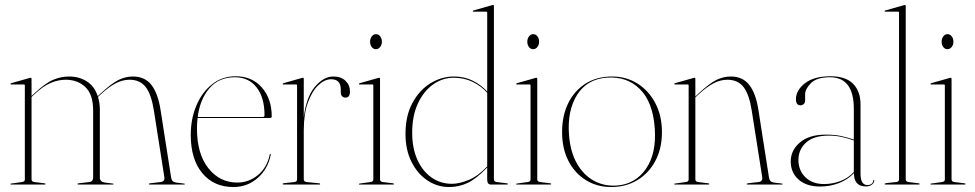

<svg xmlns="http://www.w3.org/2000/svg" viewBox="-20 -743 3924 773"><path d="M107 -426V-356.5L116 -365Q162 -408 193.5 -421.5Q225 -435 258 -435Q299 -435 329.8 -415.2Q360.5 -395.5 373.5 -356L383.5 -365Q428 -406.5 456.5 -420.8Q485 -435 515.5 -435Q563 -435 589.5 -401.2Q616 -367.5 626.5 -300L669 -28Q671.5 -10 689 -8L721 -4Q724 -4 724 -2Q724 0 721 0H583Q579 0 579 -2Q579 -4 584 -5L626 -10Q636 -11 639.5 -16.5Q643 -22 642 -28L599.5 -298Q589.5 -362.5 566.8 -392.2Q544 -422 501.5 -422Q474 -422 446.5 -408Q419 -394 385.5 -363L374.5 -353Q382 -329 382 -300V-28Q382 -11 402 -8L434 -4Q437 -4 437 -2Q437 0 434 0H296Q292 0 292 -2Q292 -5 297 -5L339 -10Q349 -11.5 352 -16.8Q355 -22 355 -28V-298Q355 -362.5 324 -392.2Q293 -422 244 -422Q214 -422 183.2 -408.8Q152.5 -395.5 118 -363L107 -352.5V-21Q107 -11.5 119 -10L159 -5Q163 -5 163 -2Q163 0 160 0H24Q22 0 22 -2Q22 -3.5 25 -4L68 -10Q80 -11.5 80 -20V-399Q80 -403 76 -403H24Q22 -403 22 -405Q22 -406.5 25 -408L99 -429Q102 -430 104 -430Q107 -430 107 -426Z M1074 -274Q1074 -268 1067 -268H775.5Q773 -248 773 -226Q773 -123.5 818.8 -65.8Q864.5 -8 935.5 -8Q981.5 -8 1018.2 -38Q1055 -68 1066 -120.5Q1067 -123.5 1068 -123.5Q1070.5 -123.5 1070 -119.5Q1059 -63.5 1017.8 -26.8Q976.5 10 919.5 10Q841 10 794.5 -45.8Q748 -101.5 748 -200Q748 -265 770.8 -318.5Q793.5 -372 834.2 -404Q875 -436 929 -436Q994.5 -436 1034.2 -390.8Q1074 -345.5 1074 -274ZM926 -432Q861 -432 823 -387.5Q785 -343 776 -272H1038Q1045 -272 1045 -279Q1045 -350.5 1013 -391.2Q981 -432 926 -432Z M1203 -426V-271Q1213 -352.5 1248 -393.8Q1283 -435 1322 -435Q1353.5 -435 1371.2 -417.5Q1389 -400 1389 -375Q1389 -350 1371 -350Q1363.5 -350 1357.8 -355Q1352 -360 1352 -372V-383Q1352 -424 1313 -424Q1287.5 -424 1262.2 -400.5Q1237 -377 1220 -331.2Q1203 -285.5 1203 -219V-21Q1203 -11.5 1215 -10L1265 -5Q1269 -4.5 1269 -2Q1269 0 1266 0H1121.5Q1118 0 1118 -2.5Q1118 -5 1123.5 -5.5L1164 -10Q1176 -11.5 1176 -20V-399Q1176 -403 1172 -403H1120Q1118 -403 1118 -405Q1118 -406.5 1121 -408L1195 -429Q1198 -430 1200 -430Q1203 -430 1203 -426Z M1493.5 -545Q1483 -545 1476.5 -553.8Q1470 -562.5 1470 -575Q1470 -588 1477 -596.8Q1484 -605.5 1493.5 -605.5Q1504 -605.5 1510.8 -596.5Q1517.5 -587.5 1517.5 -575Q1517.5 -562.5 1510.5 -553.8Q1503.5 -545 1493.5 -545ZM1510 -426V-21Q1510 -11.5 1522 -10L1562 -5Q1566 -5 1566 -2Q1566 0 1563 0H1427Q1425 0 1425 -2Q1425 -3.5 1428 -4L1471 -10Q1483 -11.5 1483 -20V-399Q1483 -403 1479 -403H1427Q1425 -403 1425 -405Q1425 -406.5 1428 -408L1502 -429Q1505 -430 1507 -430Q1510 -430 1510 -426Z M1612.5 -204Q1612.5 -277.5 1640.8 -329.2Q1669 -381 1713.5 -408Q1758 -435 1807.5 -435Q1849.5 -435 1883.2 -418.2Q1917 -401.5 1941.5 -374.5V-692Q1941.5 -696 1937.5 -696H1885.5Q1883.5 -696 1883.5 -698Q1883.5 -700.5 1886.5 -701L1960.5 -722Q1963.5 -723 1965.5 -723Q1968.5 -723 1968.5 -719V-21Q1968.5 -11.5 1980.5 -10L2020.5 -5Q2024.5 -5 2024.5 -2Q2024.5 0 2021.5 0H1956.5Q1941.5 0 1941.5 -20V-68.5Q1896.5 -22 1861.5 -6Q1826.5 10 1788.5 10Q1740.5 10 1700.5 -16.8Q1660.5 -43.5 1636.5 -91.8Q1612.5 -140 1612.5 -204ZM1639.5 -209Q1639.5 -146.5 1660.2 -100.2Q1681 -54 1717.2 -28.5Q1753.5 -3 1799.5 -3Q1829.5 -3 1867 -18.5Q1904.5 -34 1941.5 -73V-369.5Q1917.5 -396.5 1883.2 -413.2Q1849 -430 1806.5 -430Q1762 -430 1724 -403.2Q1686 -376.5 1662.8 -327Q1639.5 -277.5 1639.5 -209Z M2126.5 -545Q2116 -545 2109.5 -553.8Q2103 -562.5 2103 -575Q2103 -588 2110 -596.8Q2117 -605.5 2126.5 -605.5Q2137 -605.5 2143.8 -596.5Q2150.5 -587.5 2150.5 -575Q2150.5 -562.5 2143.5 -553.8Q2136.5 -545 2126.5 -545ZM2143 -426V-21Q2143 -11.5 2155 -10L2195 -5Q2199 -5 2199 -2Q2199 0 2196 0H2060Q2058 0 2058 -2Q2058 -3.5 2061 -4L2104 -10Q2116 -11.5 2116 -20V-399Q2116 -403 2112 -403H2060Q2058 -403 2058 -405Q2058 -406.5 2061 -408L2135 -429Q2138 -430 2140 -430Q2143 -430 2143 -426Z M2444 -435Q2501.5 -435 2546.8 -406.5Q2592 -378 2618.5 -327.5Q2645 -277 2645 -211Q2645 -145 2618.5 -95.2Q2592 -45.5 2546 -17.8Q2500 10 2441 10Q2383.5 10 2338.8 -17.8Q2294 -45.5 2268.5 -95.2Q2243 -145 2243 -211Q2243 -277.5 2267.8 -327.8Q2292.5 -378 2337.8 -406.5Q2383 -435 2444 -435ZM2463 4Q2538 -1.5 2580.8 -63.5Q2623.5 -125.5 2616 -227.5Q2608.5 -332 2556.5 -384Q2504.5 -436 2424 -430.5Q2343.5 -425 2303.2 -360.8Q2263 -296.5 2271 -198Q2276 -132.5 2302.2 -85.8Q2328.5 -39 2370.2 -15.8Q2412 7.5 2463 4Z M2779.5 -426V-354.5L2790.5 -365Q2835 -406.5 2863.5 -420.8Q2892 -435 2922.5 -435Q2970 -435 2996.5 -401.2Q3023 -367.5 3033.5 -300L3076 -28Q3078.5 -10 3096 -8L3128 -4Q3131 -4 3131 -2Q3131 0 3128 0H2990Q2986 0 2986 -2Q2986 -4 2991 -5L3033 -10Q3043 -11 3046.5 -16.5Q3050 -22 3049 -28L3006.5 -298Q2996.5 -362.5 2973.8 -392.2Q2951 -422 2908.5 -422Q2881 -422 2853.5 -408Q2826 -394 2792.5 -363L2779.5 -351V-21Q2779.5 -11.5 2791.5 -10L2831.5 -5Q2835.5 -5 2835.5 -2Q2835.5 0 2832.5 0H2696.5Q2694.5 0 2694.5 -2Q2694.5 -3.5 2697.5 -4L2740.5 -10Q2752.5 -11.5 2752.5 -20V-399Q2752.5 -403 2748.5 -403H2696.5Q2694.5 -403 2694.5 -405Q2694.5 -406.5 2697.5 -408L2771.5 -429Q2774.5 -430 2776.5 -430Q2779.5 -430 2779.5 -426Z M3163.5 -93Q3163.5 -138 3200.5 -169.5Q3237.5 -201 3304.5 -201Q3341.5 -201 3368.2 -195Q3395 -189 3417.5 -181V-305Q3417.5 -432 3321.5 -432Q3268.5 -432 3245 -408.5Q3221.5 -385 3221.5 -363V-341Q3221.5 -329 3215.8 -324Q3210 -319 3202.5 -319Q3184.5 -319 3184.5 -344Q3184.5 -379.5 3220.8 -407.8Q3257 -436 3323.5 -436Q3385 -436 3414.8 -405.5Q3444.5 -375 3444.5 -323V-45Q3444.5 -19 3452 -8.5Q3459.5 2 3471 2Q3494 2 3496.5 -17Q3496.5 -19 3498.5 -19Q3500 -19 3500 -17Q3500 -8 3491 -0.2Q3482 7.5 3465.5 7.5Q3418 7.5 3418 -46Q3393.5 -20 3357.8 -6Q3322 8 3281.5 8Q3227 8 3195.2 -20Q3163.5 -48 3163.5 -93ZM3194.5 -99Q3194.5 -56.5 3222.8 -29.2Q3251 -2 3297.5 -2Q3331 -2 3362.8 -13.8Q3394.5 -25.5 3417.5 -50.5V-177.5Q3395.5 -185.5 3370.5 -191.2Q3345.5 -197 3316.5 -197Q3256 -197 3225.2 -169Q3194.5 -141 3194.5 -99Z M3626.5 -719V-21Q3626.5 -11.5 3638.5 -10L3678.5 -5Q3682.5 -5 3682.5 -2Q3682.5 0 3679.5 0H3543.5Q3541.5 0 3541.5 -2Q3541.5 -4.5 3548.5 -6L3587.5 -10Q3599.5 -11.5 3599.5 -20V-692Q3599.5 -696 3595.5 -696H3543.5Q3541.5 -696 3541.5 -698Q3541.5 -700.5 3544.5 -701L3618.5 -722Q3621.5 -723 3623.5 -723Q3626.5 -723 3626.5 -719Z M3794.5 -545Q3784 -545 3777.5 -553.8Q3771 -562.5 3771 -575Q3771 -588 3778 -596.8Q3785 -605.5 3794.5 -605.5Q3805 -605.5 3811.8 -596.5Q3818.5 -587.5 3818.5 -575Q3818.5 -562.5 3811.5 -553.8Q3804.5 -545 3794.5 -545ZM3811 -426V-21Q3811 -11.5 3823 -10L3863 -5Q3867 -5 3867 -2Q3867 0 3864 0H3728Q3726 0 3726 -2Q3726 -3.5 3729 -4L3772 -10Q3784 -11.5 3784 -20V-399Q3784 -403 3780 -403H3728Q3726 -403 3726 -405Q3726 -406.5 3729 -408L3803 -429Q3806 -430 3808 -430Q3811 -430 3811 -426Z"/></svg>

Font: Fraunces 144pt S000 Thin
Style: Regular
Weight: 100
Version: Version 1.000; ttfautohint (v1.8.3)